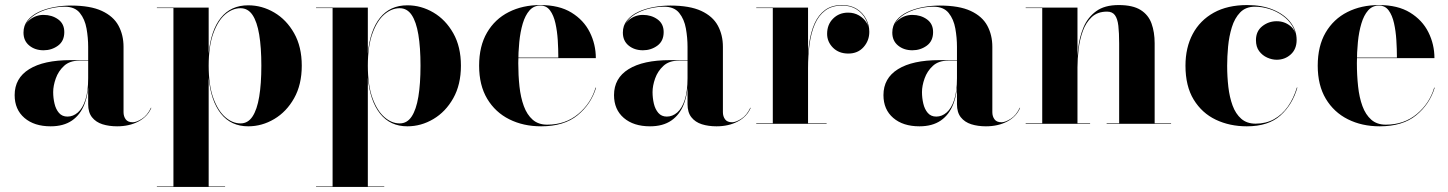

<svg xmlns="http://www.w3.org/2000/svg" viewBox="-20 -490 5732 760"><path d="M443.5 10Q411.5 10 385.5 1.8Q359.5 -6.5 344.2 -25.8Q329 -45 329 -77.5V-304.5Q329 -340.5 322.5 -377.2Q316 -414 296 -438.8Q276 -463.5 236 -463.5Q211.5 -463.5 183.8 -457.5Q156 -451.5 131.2 -439Q106.5 -426.5 90.8 -407.2Q75 -388 75 -361H74Q74 -392.5 97.8 -411.8Q121.5 -431 152.5 -431Q185.5 -431 210 -413.5Q234.5 -396 234.5 -363Q234.5 -327.5 209.5 -309.2Q184.5 -291 152.5 -291Q118.5 -291 95.8 -309.8Q73 -328.5 73 -361Q73 -389 89.2 -409.2Q105.5 -429.5 132.8 -442.5Q160 -455.5 193.5 -461.8Q227 -468 261 -468Q337.5 -468 383.2 -446.8Q429 -425.5 449 -388.5Q469 -351.5 469 -304.5V-46Q469 -29.5 477.5 -17.8Q486 -6 505.5 -6Q520 -6 541.8 -19.8Q563.5 -33.5 577.5 -63.5L579 -63Q564 -28 527.8 -9Q491.5 10 443.5 10ZM180.5 10Q115.5 10 76.8 -23.2Q38 -56.5 38 -113.5Q38 -180.5 95.5 -216.2Q153 -252 259.5 -252H375.5V-250H294Q256 -250 233.5 -229.2Q211 -208.5 200.8 -179.5Q190.5 -150.5 190.5 -125.5Q190.5 -102 195.8 -79.8Q201 -57.5 213.5 -43Q226 -28.5 247 -28.5Q269.5 -28.5 288.2 -44.8Q307 -61 318 -94.8Q329 -128.5 329 -180.5H331Q331 -121 314.5 -78.2Q298 -35.5 264.8 -12.8Q231.5 10 180.5 10Z M601 250V248H666.5V-458H601V-460H806V-278Q814.5 -370 854.2 -419.5Q894 -469 962.5 -469Q1017 -469 1065.5 -440.5Q1114 -412 1144.2 -358.5Q1174.5 -305 1174.5 -230Q1174.5 -155 1144.2 -101.2Q1114 -47.5 1065.5 -18.8Q1017 10 962.5 10Q894.5 10 854.5 -40.2Q814.5 -90.5 806 -182.5V248H871V250ZM932 -1.5Q961.5 -1.5 979.5 -28.8Q997.5 -56 1006 -107Q1014.5 -158 1014.5 -230Q1014.5 -302 1006 -353Q997.5 -404 979.5 -430.8Q961.5 -457.5 932 -457.5Q900 -457.5 871.2 -432.8Q842.5 -408 824.2 -357.5Q806 -307 806 -230Q806 -153 824.2 -102.5Q842.5 -52 871.2 -26.8Q900 -1.5 932 -1.5Z M1231 250V248H1296.5V-458H1231V-460H1436V-278Q1444.5 -370 1484.2 -419.5Q1524 -469 1592.5 -469Q1647 -469 1695.5 -440.5Q1744 -412 1774.2 -358.5Q1804.5 -305 1804.5 -230Q1804.5 -155 1774.2 -101.2Q1744 -47.5 1695.5 -18.8Q1647 10 1592.5 10Q1524.5 10 1484.5 -40.2Q1444.5 -90.5 1436 -182.5V248H1501V250ZM1562 -1.5Q1591.5 -1.5 1609.5 -28.8Q1627.5 -56 1636 -107Q1644.5 -158 1644.5 -230Q1644.5 -302 1636 -353Q1627.5 -404 1609.5 -430.8Q1591.5 -457.5 1562 -457.5Q1530 -457.5 1501.2 -432.8Q1472.5 -408 1454.2 -357.5Q1436 -307 1436 -230Q1436 -153 1454.2 -102.5Q1472.5 -52 1501.2 -26.8Q1530 -1.5 1562 -1.5Z M2122 10Q2051.5 10 1996 -17.8Q1940.5 -45.5 1908.5 -99Q1876.5 -152.5 1876.5 -230Q1876.5 -307.5 1907.8 -361Q1939 -414.5 1993.8 -442.2Q2048.5 -470 2119 -470Q2193.5 -470 2242 -440.2Q2290.5 -410.5 2314.5 -362.5Q2338.5 -314.5 2338.5 -260H1943.5V-262H2190Q2190 -295.5 2187.8 -331.2Q2185.5 -367 2178.5 -398.2Q2171.5 -429.5 2157.2 -448.8Q2143 -468 2119 -468Q2093 -468 2076 -448.8Q2059 -429.5 2049.2 -396.8Q2039.5 -364 2035.5 -323.5Q2031.5 -283 2031.5 -240Q2031.5 -192 2036.2 -148Q2041 -104 2053.5 -70Q2066 -36 2088.5 -16.2Q2111 3.5 2146 3.5Q2218 3.5 2268.5 -38.5Q2319 -80.5 2337.5 -143H2339.5Q2320 -78 2266.5 -34Q2213 10 2122 10Z M2816 10Q2784 10 2758 1.8Q2732 -6.5 2716.8 -25.8Q2701.5 -45 2701.5 -77.5V-304.5Q2701.5 -340.5 2695 -377.2Q2688.5 -414 2668.5 -438.8Q2648.5 -463.5 2608.5 -463.5Q2584 -463.5 2556.2 -457.5Q2528.5 -451.5 2503.8 -439Q2479 -426.5 2463.2 -407.2Q2447.5 -388 2447.5 -361H2446.5Q2446.5 -392.5 2470.2 -411.8Q2494 -431 2525 -431Q2558 -431 2582.5 -413.5Q2607 -396 2607 -363Q2607 -327.5 2582 -309.2Q2557 -291 2525 -291Q2491 -291 2468.2 -309.8Q2445.5 -328.5 2445.5 -361Q2445.5 -389 2461.8 -409.2Q2478 -429.5 2505.2 -442.5Q2532.5 -455.5 2566 -461.8Q2599.5 -468 2633.5 -468Q2710 -468 2755.8 -446.8Q2801.5 -425.5 2821.5 -388.5Q2841.5 -351.5 2841.5 -304.5V-46Q2841.5 -29.5 2850 -17.8Q2858.5 -6 2878 -6Q2892.5 -6 2914.2 -19.8Q2936 -33.5 2950 -63.5L2951.5 -63Q2936.5 -28 2900.2 -9Q2864 10 2816 10ZM2553 10Q2488 10 2449.2 -23.2Q2410.5 -56.5 2410.5 -113.5Q2410.5 -180.5 2468 -216.2Q2525.5 -252 2632 -252H2748V-250H2666.5Q2628.5 -250 2606 -229.2Q2583.5 -208.5 2573.2 -179.5Q2563 -150.5 2563 -125.5Q2563 -102 2568.2 -79.8Q2573.5 -57.5 2586 -43Q2598.5 -28.5 2619.5 -28.5Q2642 -28.5 2660.8 -44.8Q2679.5 -61 2690.5 -94.8Q2701.5 -128.5 2701.5 -180.5H2703.5Q2703.5 -121 2687 -78.2Q2670.5 -35.5 2637.2 -12.8Q2604 10 2553 10Z M3176.5 -220.5Q3176.5 -272.5 3182.8 -317.5Q3189 -362.5 3204.2 -396.8Q3219.5 -431 3246 -450.5Q3272.5 -470 3313.5 -470Q3347.5 -470 3371.5 -454.8Q3395.5 -439.5 3408.2 -415.2Q3421 -391 3421 -364Q3421 -329 3398.2 -303.5Q3375.5 -278 3338 -278Q3300.5 -278 3277.2 -301.2Q3254 -324.5 3254 -356Q3254 -393 3277.8 -416.5Q3301.5 -440 3337 -440Q3361 -440 3380 -429Q3399 -418 3409.8 -400.8Q3420.5 -383.5 3420.5 -364H3419Q3419 -390 3406.5 -414Q3394 -438 3370.5 -453Q3347 -468 3313.5 -468Q3273 -468 3246.8 -448.5Q3220.5 -429 3205.5 -394.5Q3190.5 -360 3184.5 -315.2Q3178.5 -270.5 3178.5 -220.5ZM3178.5 -460V-2H3252V0H2973.5V-2H3039V-458H2973.5V-460Z M3882.5 10Q3850.5 10 3824.5 1.8Q3798.5 -6.5 3783.2 -25.8Q3768 -45 3768 -77.5V-304.5Q3768 -340.5 3761.5 -377.2Q3755 -414 3735 -438.8Q3715 -463.5 3675 -463.5Q3650.5 -463.5 3622.8 -457.5Q3595 -451.5 3570.2 -439Q3545.5 -426.5 3529.8 -407.2Q3514 -388 3514 -361H3513Q3513 -392.5 3536.8 -411.8Q3560.5 -431 3591.5 -431Q3624.5 -431 3649 -413.5Q3673.5 -396 3673.5 -363Q3673.5 -327.5 3648.5 -309.2Q3623.5 -291 3591.5 -291Q3557.5 -291 3534.8 -309.8Q3512 -328.5 3512 -361Q3512 -389 3528.2 -409.2Q3544.5 -429.5 3571.8 -442.5Q3599 -455.5 3632.5 -461.8Q3666 -468 3700 -468Q3776.5 -468 3822.2 -446.8Q3868 -425.5 3888 -388.5Q3908 -351.5 3908 -304.5V-46Q3908 -29.5 3916.5 -17.8Q3925 -6 3944.5 -6Q3959 -6 3980.8 -19.8Q4002.5 -33.5 4016.5 -63.5L4018 -63Q4003 -28 3966.8 -9Q3930.5 10 3882.5 10ZM3619.5 10Q3554.5 10 3515.8 -23.2Q3477 -56.5 3477 -113.5Q3477 -180.5 3534.5 -216.2Q3592 -252 3698.5 -252H3814.5V-250H3733Q3695 -250 3672.5 -229.2Q3650 -208.5 3639.8 -179.5Q3629.5 -150.5 3629.5 -125.5Q3629.5 -102 3634.8 -79.8Q3640 -57.5 3652.5 -43Q3665 -28.5 3686 -28.5Q3708.5 -28.5 3727.2 -44.8Q3746 -61 3757 -94.8Q3768 -128.5 3768 -180.5H3770Q3770 -121 3753.5 -78.2Q3737 -35.5 3703.8 -12.8Q3670.5 10 3619.5 10Z M4245 -460V-2H4295V0H4040V-2H4105.5V-458H4040V-460ZM4550.5 -319V-2H4615.5V0H4360.5V-2H4410V-318Q4410 -360 4406.8 -388Q4403.5 -416 4393.2 -430Q4383 -444 4362 -444Q4324.5 -444 4301.5 -422.5Q4278.5 -401 4266.2 -367.2Q4254 -333.5 4249.5 -295.2Q4245 -257 4245 -223L4243 -220.5Q4243 -257.5 4248 -300.8Q4253 -344 4269.2 -382.5Q4285.5 -421 4318.8 -445.5Q4352 -470 4408 -470Q4464 -470 4495 -450.5Q4526 -431 4538.2 -396.8Q4550.5 -362.5 4550.5 -319Z M4915.5 10Q4847.5 10 4792.5 -16.2Q4737.5 -42.5 4705 -95.8Q4672.5 -149 4672.5 -230Q4672.5 -301.5 4701.2 -355.5Q4730 -409.5 4784.5 -439.8Q4839 -470 4917 -470Q4976 -470 5020 -451.5Q5064 -433 5088.2 -401.8Q5112.5 -370.5 5112.5 -332Q5112.5 -295.5 5089.2 -274.5Q5066 -253.5 5033.5 -253.5Q5015 -253.5 4996 -262Q4977 -270.5 4964.2 -287.5Q4951.5 -304.5 4951.5 -331Q4951.5 -366.5 4976.5 -386.2Q5001.5 -406 5033.5 -406Q5064.5 -406 5088 -386.8Q5111.5 -367.5 5111.5 -332H5110.5Q5110.5 -362.5 5095.8 -386.8Q5081 -411 5057 -428.2Q5033 -445.5 5004.2 -454.5Q4975.5 -463.5 4947.5 -463.5Q4911 -463.5 4889 -440.8Q4867 -418 4856 -382Q4845 -346 4841.2 -305.8Q4837.5 -265.5 4837.5 -230Q4837.5 -187 4842.2 -146Q4847 -105 4859 -72.2Q4871 -39.5 4893.2 -20Q4915.5 -0.5 4950 -0.5Q4991 -0.5 5023 -18.2Q5055 -36 5077.8 -68.2Q5100.5 -100.5 5113.5 -143.5H5115.5Q5096 -75.5 5048.2 -32.8Q5000.5 10 4915.5 10Z M5441.5 10Q5371 10 5315.5 -17.8Q5260 -45.5 5228 -99Q5196 -152.5 5196 -230Q5196 -307.5 5227.2 -361Q5258.5 -414.5 5313.2 -442.2Q5368 -470 5438.5 -470Q5513 -470 5561.5 -440.2Q5610 -410.5 5634 -362.5Q5658 -314.5 5658 -260H5263V-262H5509.5Q5509.5 -295.5 5507.2 -331.2Q5505 -367 5498 -398.2Q5491 -429.5 5476.8 -448.8Q5462.5 -468 5438.5 -468Q5412.5 -468 5395.5 -448.8Q5378.5 -429.5 5368.8 -396.8Q5359 -364 5355 -323.5Q5351 -283 5351 -240Q5351 -192 5355.8 -148Q5360.5 -104 5373 -70Q5385.5 -36 5408 -16.2Q5430.5 3.5 5465.5 3.5Q5537.5 3.5 5588 -38.5Q5638.5 -80.5 5657 -143H5659Q5639.5 -78 5586 -34Q5532.5 10 5441.5 10Z"/></svg>

Font: Bodoni Moda 96pt
Style: Bold
Weight: 700
Version: Version 2.005